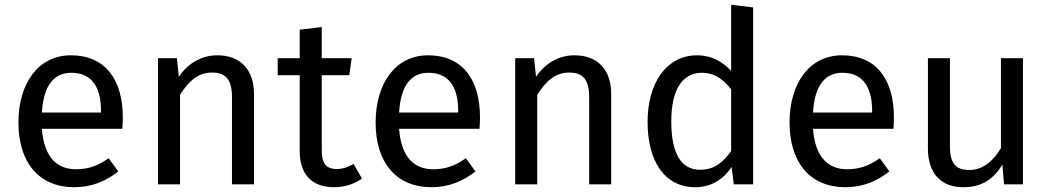

<svg xmlns="http://www.w3.org/2000/svg" viewBox="-20 -770 4388 802"><path d="M402 -300H155C162 -417 208 -466 278 -466C361 -466 402 -409 402 -306ZM493 -279C493 -440 418 -539 276 -539C140 -539 57 -422 57 -258C57 -91 143 12 290 12C363 12 422 -13 474 -54L434 -109C388 -77 349 -63 297 -63C221 -63 164 -110 155 -232H491C492 -244 493 -261 493 -279Z M888 -539C819 -539 763 -503 727 -449L719 -527H640V0H732V-374C767 -430 807 -467 866 -467C917 -467 949 -444 949 -365V0H1041V-378C1041 -478 985 -539 888 -539Z M1457 -85C1431 -71 1410 -64 1387 -64C1341 -64 1324 -89 1324 -142V-456H1439L1449 -527H1324V-657L1232 -646V-527H1140V-456H1232V-138C1232 -40 1285 12 1374 12C1419 12 1457 0 1492 -24Z M1894 -300H1647C1654 -417 1700 -466 1770 -466C1853 -466 1894 -409 1894 -306ZM1985 -279C1985 -440 1910 -539 1768 -539C1632 -539 1549 -422 1549 -258C1549 -91 1635 12 1782 12C1855 12 1914 -13 1966 -54L1926 -109C1880 -77 1841 -63 1789 -63C1713 -63 1656 -110 1647 -232H1983C1984 -244 1985 -261 1985 -279Z M2380 -539C2311 -539 2255 -503 2219 -449L2211 -527H2132V0H2224V-374C2259 -430 2299 -467 2358 -467C2409 -467 2441 -444 2441 -365V0H2533V-378C2533 -478 2477 -539 2380 -539Z M2904 -61C2828 -61 2784 -124 2784 -263C2784 -400 2833 -466 2912 -466C2964 -466 3001 -439 3034 -397V-139C2999 -90 2963 -61 2904 -61ZM3034 -750V-474C2999 -511 2954 -539 2892 -539C2763 -539 2685 -422 2685 -261C2685 -97 2756 12 2884 12C2949 12 3002 -20 3036 -73L3045 0H3126V-739Z M3623 -300H3376C3383 -417 3429 -466 3499 -466C3582 -466 3623 -409 3623 -306ZM3714 -279C3714 -440 3639 -539 3497 -539C3361 -539 3278 -422 3278 -258C3278 -91 3364 12 3511 12C3584 12 3643 -13 3695 -54L3655 -109C3609 -77 3570 -63 3518 -63C3442 -63 3385 -110 3376 -232H3712C3713 -244 3714 -261 3714 -279Z M4253 -527H4161V-151C4129 -98 4086 -60 4029 -60C3972 -60 3948 -87 3948 -159V-527H3856V-149C3856 -46 3911 12 4003 12C4078 12 4127 -18 4167 -82L4174 0H4253Z"/></svg>

Font: Fira Math
Style: Regular
Weight: 400
Designer: Xiangdong Zeng
Foundry: Xiangdong Zeng
Version: Version 0.3.4